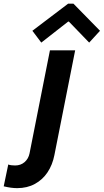

<svg xmlns="http://www.w3.org/2000/svg" viewBox="-139 -793 557 1030"><path d="M-119.1 206.5 -94.7 89.4Q-88.4 92.3 -77.6 93.5Q-66.9 94.7 -58.1 94.7Q-27.8 94.7 -7.1 76.7Q13.7 58.6 19.5 29.8L128.9 -522.9H264.2L152.8 39.1Q142.6 91.3 116.2 131.1Q89.8 170.9 48.3 193.6Q6.8 216.3 -46.9 216.3Q-79.1 216.3 -119.1 206.5ZM34.7 -627.9 226.6 -773.4H254.9L397.5 -627.9L339.4 -564.5L230.5 -677.2H226.6L82.5 -564.5Z"/></svg>

Font: Reddit Sans Fudge
Style: Bold
Weight: 700
Italic angle: -11.25°
Designer: Stephen Hutchings
Version: Version 1.013